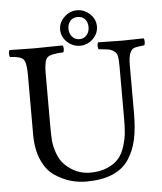

<svg xmlns="http://www.w3.org/2000/svg" viewBox="-56 -857 773 916"><g transform="rotate(-5 330.5 -399.0)"><path d="M347.2 -775.9Q324.2 -775.9 311.5 -761Q298.8 -746.1 298.8 -723.1Q298.8 -701.2 312 -685.5Q325.2 -669.9 347.2 -669.9Q369.1 -669.9 382.1 -685.5Q395 -701.2 395 -723.1Q395 -747.1 382.1 -761.5Q369.1 -775.9 347.2 -775.9ZM435.1 -723.1Q435.1 -689 408.9 -663.6Q382.8 -638.2 347.2 -638.2Q312 -638.2 285.4 -663.6Q258.8 -689 258.8 -722.9Q258.8 -756.8 285.4 -782.5Q312 -808.1 346.9 -808.1Q381.8 -808.1 408.4 -783Q435.1 -757.8 435.1 -723.1ZM171.9 -522.9V-269Q171.9 -227.1 173.8 -200Q175.8 -172.9 188 -137.9Q200.2 -103 223.1 -81.1Q274.9 -31.2 341.8 -30.8Q390.6 -30.8 425.8 -46.4Q460.9 -62 480 -84.5Q499 -106.9 510 -142.6Q521 -178.2 523.4 -207.5Q525.9 -236.8 525.9 -276.9V-522.9Q525.9 -555.2 522.9 -571.5Q520 -587.9 507.1 -596.9Q494.1 -606 481 -608.4Q467.8 -610.8 434.1 -613.8Q430.2 -617.7 430.2 -629.9Q430.2 -642.1 434.1 -647Q534.2 -645 549.8 -645Q553.7 -645 651.9 -647Q655.8 -642.1 655.8 -630.1Q655.8 -618.2 651.9 -613.8Q615.7 -609.9 603.3 -605.5Q590.8 -601.1 583 -582.5Q575.2 -564 575.2 -522.9V-294.9Q575.2 -224.1 564.2 -171.6Q553.2 -119.1 525.6 -76.7Q498 -34.2 447 -12.2Q396 9.8 320.8 9.8Q281.7 9.8 245.4 -0.7Q209 -11.2 170.9 -36.1Q132.8 -61 109.9 -112.5Q86.9 -164.1 86.9 -235.8V-522.9Q86.9 -582 72.5 -596.9Q58.1 -611.8 9.8 -613.8Q5.9 -617.7 5.9 -629.9Q5.9 -642.1 9.8 -647Q109.9 -645 128.9 -645Q166 -645 264.2 -647Q268.1 -642.1 268.1 -630.1Q268.1 -618.2 264.2 -613.8Q204.1 -611.8 188 -597.4Q171.9 -583 171.9 -522.9Z"/></g></svg>

Font: Linux Libertine Capitals
Style: Small Caps
Weight: 400
Designer: Philipp H. Poll
Foundry: Philipp H. Poll
Version: Version 5.1.3